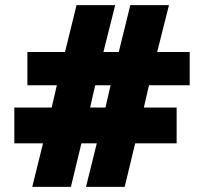

<svg xmlns="http://www.w3.org/2000/svg" viewBox="-20 -730 797 750"><path d="M721 -527H594L640 -710H489L444 -527H384L430 -710H279L234 -527H87V-397H202L182 -310H36V-170H148L106 0H257L298 -170H358L316 0H467L508 -170H670V-310H542L562 -397H721ZM332 -310 352 -397H412L392 -310Z"/></svg>

Font: Raleway Black
Style: Regular
Weight: 900
Designer: Matt McInerney, Pablo Impallari, Rodrigo Fuenzalida
Foundry: Matt McInerney, Pablo Impallari, Rodrigo Fuenzalida
Version: Version 3.000g; ttfautohint (v1.5) -l 8 -r 28 -G 28 -x 14 -D